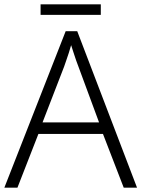

<svg xmlns="http://www.w3.org/2000/svg" viewBox="-20 -860 648 880"><path d="M547 0 452 -246H156L60 0H0L281 -717H334L608 0ZM339 -556Q335 -566 329 -583Q323 -600 317 -619Q311 -638 306 -653Q301 -636 295.5 -618Q290 -600 284 -584Q278 -568 274 -555L175 -299H434ZM442 -840V-792H166V-840Z"/></svg>

Font: Noto Sans Thai Light
Style: Regular
Weight: 300
Designer: Monotype Design Team
Foundry: Monotype Imaging Inc.
Version: Version 2.001